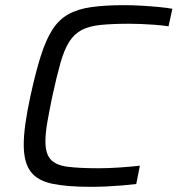

<svg xmlns="http://www.w3.org/2000/svg" viewBox="-20 -716 688 744"><path d="M333 8Q240 8 182.5 -4Q125 -16 98.5 -51.5Q72 -87 72 -155Q72 -191 78.5 -237.5Q85 -284 98 -344Q118 -436 138 -499Q158 -562 183 -601Q208 -640 244.5 -660.5Q281 -681 334 -688.5Q387 -696 462 -696Q493 -696 527.5 -694Q562 -692 594 -689Q626 -686 648 -682L633 -614Q607 -618 579.5 -620Q552 -622 527 -623Q502 -624 481 -624Q416 -624 371 -619.5Q326 -615 297 -600Q268 -585 248.5 -554.5Q229 -524 214.5 -473Q200 -422 183 -344Q171 -286 163.5 -243Q156 -200 156 -168Q156 -121 176 -98.5Q196 -76 241 -70Q286 -64 362 -64Q399 -64 443.5 -67Q488 -70 522 -74L508 -3Q484 0 454.5 2.5Q425 5 393.5 6.5Q362 8 333 8Z"/></svg>

Font: Saira SemiExpanded
Style: Italic
Weight: 400
Width: 6
Italic angle: -12°
Designer: Hector Gatti with collaboration of the Omnibus-Type team
Foundry: Omnibus-Type
Version: Version 1.101